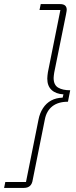

<svg xmlns="http://www.w3.org/2000/svg" viewBox="-34 -780 373 938"><path d="M-14 138 -8 109H93L154 -195Q160 -227 176 -251.5Q192 -276 216 -289Q240 -302 272 -303L276 -319Q239 -321 218 -340.5Q197 -360 197 -396Q197 -404 198 -411.5Q199 -419 200 -427L261 -731H159L165 -760H260Q276 -760 284 -753Q292 -746 292 -732Q292 -729 291 -723.5Q290 -718 288 -707L231 -426Q230 -419 229 -412Q228 -405 228 -399Q228 -365 250 -352Q272 -339 309 -339L298 -283Q250 -283 221.5 -260.5Q193 -238 185 -196L126 98Q123 119 112 128.5Q101 138 83 138Z"/></svg>

Font: IBM Plex Sans ExtraLight
Style: Italic
Weight: 250
Italic angle: -11.31°
Designer: Mike Abbink, Paul van der Laan, Pieter van Rosmalen
Foundry: Bold Monday
Version: Version 3.201